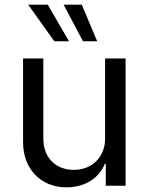

<svg xmlns="http://www.w3.org/2000/svg" viewBox="-20 -797 638 824"><path d="M431 -202C431 -122 374 -68 297 -68C218 -68 166 -121 166 -202V-546H79V-187C79 -72 155 7 265 7C344 7 405 -32 430 -94H434V0H519V-546H431ZM101 -777 213 -620H276L185 -777ZM253 -777 336 -620H397L331 -777Z"/></svg>

Font: Wafeq
Style: Regular
Weight: 400
Designer: Rasmus Andersson & Azza Alameddine
Foundry: Google & TypeTogether
Version: Version 3.000;FEAKit 1.0